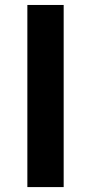

<svg xmlns="http://www.w3.org/2000/svg" viewBox="-20 -761 370 781"><path d="M91.3 0H239V-740.8H91.3Z"/></svg>

Font: Source Han Sans JP VF
Style: Regular
Weight: 250
Designer: Ryoko NISHIZUKA 西塚涼子 (kana, bopomofo & ideographs); Paul D. Hunt (Latin, Greek & Cyrillic); Sandoll Communications 산돌커뮤니
Foundry: Adobe
Version: Version 2.004;hotconv 1.0.118;makeotfexe 2.5.65603